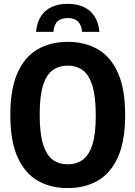

<svg xmlns="http://www.w3.org/2000/svg" viewBox="-20 -967 703 997"><path d="M331.7 9.7Q243 9.7 175.9 -28.7Q108.9 -67.2 71.2 -150.8Q33.6 -234.4 33.6 -370Q33.6 -505.6 71.2 -589.2Q108.9 -672.8 175.9 -711.3Q243 -749.7 331.7 -749.7Q420.5 -749.7 487.5 -711.3Q554.6 -672.8 592.2 -589.2Q629.9 -505.6 629.9 -370Q629.9 -234.4 592.2 -150.8Q554.6 -67.2 487.5 -28.7Q420.5 9.7 331.7 9.7ZM331.7 -113.9Q377.2 -113.9 409.8 -137.4Q442.3 -161 459.8 -216.1Q477.3 -271.3 477.3 -366.6Q477.3 -465.3 459.8 -521.9Q442.3 -578.5 409.8 -602.3Q377.2 -626.1 331.7 -626.1Q286.2 -626.1 253.7 -602.8Q221.1 -579.4 203.6 -524Q186.1 -468.7 186.1 -373.4Q186.1 -274.7 203.6 -218.1Q221.1 -161.5 253.7 -137.7Q286.2 -113.9 331.7 -113.9ZM167.2 -801.6Q171.4 -849.1 191.9 -881.5Q212.4 -913.9 247.7 -930.5Q283 -947.1 331.4 -947.1Q379.9 -947.1 415.3 -930.4Q450.8 -913.8 471.4 -881.3Q492 -848.9 496.2 -801.6H406.5Q401.8 -840.4 383.7 -856.8Q365.5 -873.2 331.4 -873.2Q297.7 -873.2 279.5 -856.8Q261.3 -840.4 257 -801.6Z"/></svg>

Font: Encode Sans SC Condensed Thin
Style: Regular
Weight: 100
Width: 3
Designer: Multiple Designers
Foundry: Impallari Type
Version: Version 3.002